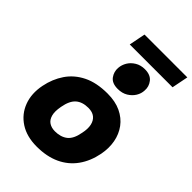

<svg xmlns="http://www.w3.org/2000/svg" viewBox="-271 -1048 1167 1167"><g transform="rotate(45 312.5 -464.5)"><path d="M275 8Q189 8 130.5 -30Q72 -68 47.5 -133Q23 -198 39 -278Q53 -349 91 -405Q129 -461 193.5 -493Q258 -525 352 -525Q419 -525 467.5 -502Q516 -479 545.5 -439Q575 -399 584.5 -347.5Q594 -296 583 -239Q568 -162 528 -106.5Q488 -51 424.5 -21.5Q361 8 275 8ZM288 -136Q337 -136 368.5 -160.5Q400 -185 411 -247Q420 -288 413.5 -318Q407 -348 386.5 -364.5Q366 -381 331 -381Q280 -381 250 -355Q220 -329 209 -268Q200 -222 208 -192.5Q216 -163 237 -149.5Q258 -136 288 -136ZM375 -588Q326 -588 305 -617Q284 -646 287 -681Q289 -708 303.5 -732.5Q318 -757 345 -773.5Q372 -790 408 -790Q456 -790 478.5 -761.5Q501 -733 498 -697Q497 -670 482 -645.5Q467 -621 440 -604.5Q413 -588 375 -588ZM236 -831 257 -937H625L604 -831Z"/></g></svg>

Font: REM
Style: Bold Italic
Weight: 700
Italic angle: -11°
Designer: Octavio Pardo
Foundry: Ashler Design
Version: Version 1.005;gftools[0.9.28]